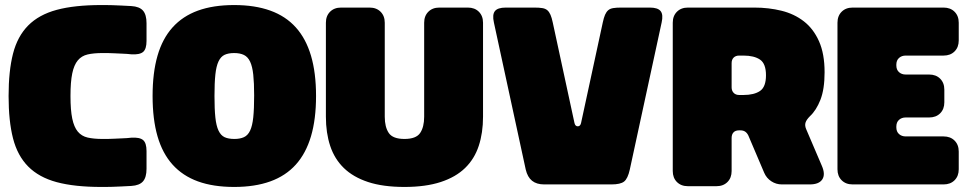

<svg xmlns="http://www.w3.org/2000/svg" viewBox="-20 -730 3830 760"><path d="M560 -132Q560 -164 546.5 -175.5Q533 -187 500 -185Q483 -183 466 -182.5Q449 -182 433.5 -181Q418 -180 405.5 -180Q393 -180 386 -180Q351 -180 327 -185.5Q303 -191 288 -209Q273 -227 266 -260.5Q259 -294 259 -350Q259 -406 266 -439.5Q273 -473 288 -491Q303 -509 327 -514.5Q351 -520 386 -520Q393 -520 405.5 -520Q418 -520 433.5 -519Q449 -518 466 -517.5Q483 -517 500 -515Q533 -513 546.5 -524.5Q560 -536 560 -568V-638Q560 -672 546 -688Q532 -704 500 -706Q481 -707 461.5 -708Q442 -709 425 -709.5Q408 -710 396.5 -710Q385 -710 381 -710Q275 -710 204.5 -691Q134 -672 91.5 -629Q49 -586 31.5 -517.5Q14 -449 14 -350Q14 -251 31.5 -182.5Q49 -114 91.5 -71Q134 -28 204.5 -9Q275 10 381 10Q385 10 396.5 10Q408 10 425 9.5Q442 9 461.5 8Q481 7 500 6Q532 4 546 -12Q560 -28 560 -62Z M907 10Q989 10 1050 -12Q1111 -34 1151 -78.5Q1191 -123 1211 -190.5Q1231 -258 1231 -350Q1231 -442 1211 -509.5Q1191 -577 1151 -621.5Q1111 -666 1050 -688Q989 -710 907 -710Q824 -710 763.5 -688Q703 -666 663 -621.5Q623 -577 603.5 -509.5Q584 -442 584 -350Q584 -258 603.5 -190.5Q623 -123 663 -78.5Q703 -34 763.5 -12Q824 10 907 10ZM908 -180Q884 -180 869 -187Q854 -194 845 -213Q836 -232 832.5 -265Q829 -298 829 -350Q829 -402 832.5 -435Q836 -468 845 -487Q854 -506 869 -513Q884 -520 907 -520Q930 -520 945.5 -512.5Q961 -505 970 -486Q979 -467 982.5 -434.5Q986 -402 986 -352Q986 -299 982.5 -265.5Q979 -232 970 -213Q961 -194 945.5 -187Q930 -180 908 -180Z M1270 -268Q1270 -204 1287 -152.5Q1304 -101 1341 -65Q1378 -29 1437 -9.5Q1496 10 1581 10Q1665 10 1724.5 -9.5Q1784 -29 1821 -65Q1858 -101 1875 -152.5Q1892 -204 1892 -268V-640Q1892 -667 1875.5 -683.5Q1859 -700 1832 -700H1719Q1692 -700 1675.5 -683.5Q1659 -667 1659 -640V-268Q1659 -227 1643 -203.5Q1627 -180 1581 -180Q1535 -180 1519 -203.5Q1503 -227 1503 -268V-640Q1503 -667 1486.5 -683.5Q1470 -700 1443 -700H1330Q1303 -700 1286.5 -683.5Q1270 -667 1270 -640Z M2168 -641Q2164 -660 2159 -671.5Q2154 -683 2146.5 -689.5Q2139 -696 2126.5 -698Q2114 -700 2095 -700H1982Q1950 -700 1939 -686Q1928 -672 1935 -641L2061 -59Q2068 -29 2086 -14.5Q2104 0 2134 0H2400Q2436 0 2450.5 -11.5Q2465 -23 2473 -59L2599 -641Q2606 -672 2595 -686Q2584 -700 2552 -700H2439Q2420 -700 2407.5 -698Q2395 -696 2387.5 -689.5Q2380 -683 2375 -671.5Q2370 -660 2366 -641L2280 -243Q2277 -230 2267 -230Q2257 -230 2254 -243Z M2816 7Q2843 7 2859.5 -9.5Q2876 -26 2876 -53V-184Q2876 -198 2883.5 -206Q2891 -214 2905 -214H2911Q2922 -214 2929.5 -209Q2937 -204 2942 -194L3005 -46Q3014 -25 3033 -12.5Q3052 0 3075 0H3185Q3222 0 3235 -20Q3248 -40 3233 -74L3171 -219Q3165 -233 3168.5 -244.5Q3172 -256 3186 -270Q3211 -293 3227.5 -335Q3244 -377 3244 -444Q3244 -517 3222 -566.5Q3200 -616 3162 -645.5Q3124 -675 3073.5 -687.5Q3023 -700 2966 -700H2703Q2676 -700 2659.5 -683.5Q2643 -667 2643 -640V-53Q2643 -26 2659.5 -9.5Q2676 7 2703 7ZM2906 -354Q2892 -354 2884 -362.5Q2876 -371 2876 -384V-480Q2876 -494 2884 -502Q2892 -510 2906 -510H2923Q2965 -510 2988.5 -494Q3012 -478 3012 -432Q3012 -386 2988.5 -370Q2965 -354 2923 -354Z M3295 -640V-60Q3295 -33 3311.5 -16.5Q3328 0 3355 0H3715Q3742 0 3758.5 -16.5Q3775 -33 3775 -60V-130Q3775 -157 3758.5 -173.5Q3742 -190 3715 -190H3565Q3549 -190 3538.5 -199.5Q3528 -209 3528 -226V-229Q3528 -246 3538.5 -255.5Q3549 -265 3565 -265H3658Q3685 -265 3701.5 -281.5Q3718 -298 3718 -325V-375Q3718 -402 3701.5 -418.5Q3685 -435 3658 -435H3565Q3549 -435 3538.5 -444.5Q3528 -454 3528 -471V-474Q3528 -491 3538.5 -500.5Q3549 -510 3565 -510H3715Q3742 -510 3758.5 -526.5Q3775 -543 3775 -570V-640Q3775 -667 3758.5 -683.5Q3742 -700 3715 -700H3355Q3328 -700 3311.5 -683.5Q3295 -667 3295 -640Z"/></svg>

Font: Bolota
Style: Bold
Weight: 240
Designer: Gabriel Pang
Version: Version 1.000